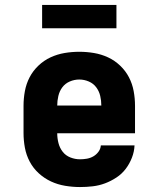

<svg xmlns="http://www.w3.org/2000/svg" viewBox="-20 -747 640 775"><path d="M303 8Q273 8 243 3Q213 -2 186 -14.5Q159 -27 136.5 -47.5Q114 -68 100 -94.5Q86 -121 80.5 -150.5Q75 -180 75 -210V-320Q75 -350 80.5 -379.5Q86 -409 99.5 -435Q113 -461 135 -482Q157 -503 184 -515.5Q211 -528 240.5 -533Q270 -538 300 -538Q330 -538 359.5 -533Q389 -528 416 -515.5Q443 -503 465 -482Q487 -461 500.5 -435Q514 -409 519.5 -379.5Q525 -350 525 -320V-209H211Q211 -189 216 -169.5Q221 -150 233 -134.5Q245 -119 264 -111.5Q283 -104 303 -104Q317 -104 331 -106.5Q345 -109 357 -116Q369 -123 377.5 -134.5Q386 -146 387 -160H523Q522 -135 512.5 -110.5Q503 -86 487.5 -65.5Q472 -45 450 -30.5Q428 -16 404 -7Q380 2 354.5 5Q329 8 303 8ZM211 -321H389Q389 -341 384.5 -360Q380 -379 368.5 -394.5Q357 -410 338.5 -418Q320 -426 300 -426Q280 -426 261.5 -418Q243 -410 231.5 -394.5Q220 -379 215.5 -359.5Q211 -340 211 -321ZM450 -633H150V-727H450Z"/></svg>

Font: Iosevka Slab Heavy Extended
Style: Regular
Weight: 900
Width: 7
Monospace: yes
Designer: Belleve Invis
Foundry: Belleve Invis
Version: Version 11.1.0; ttfautohint (v1.8.3)